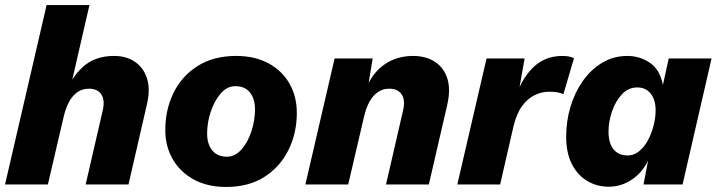

<svg xmlns="http://www.w3.org/2000/svg" viewBox="-20 -732 2855 762"><path d="M0 0 165 -712H335L260 -386L243 -362Q262 -424 309.5 -467Q357 -510 433 -510Q481 -510 515 -487Q549 -464 563 -422Q577 -380 564 -322L490 0H320L388 -295Q397 -335 382 -357.5Q367 -380 333 -380Q307 -380 287.5 -366.5Q268 -353 254.5 -328.5Q241 -304 233 -270L170 0Z M877 10Q803 10 748.5 -20Q694 -50 665 -101Q636 -152 636 -216Q636 -297 669 -364Q702 -431 765 -470.5Q828 -510 917 -510Q992 -510 1046 -480.5Q1100 -451 1129 -400Q1158 -349 1158 -284Q1158 -204 1125 -137Q1092 -70 1029.5 -30Q967 10 877 10ZM880 -110Q913 -110 938.5 -139Q964 -168 978 -211.5Q992 -255 992 -298Q992 -340 972 -365Q952 -390 914 -390Q881 -390 856 -361Q831 -332 816.5 -289Q802 -246 802 -202Q802 -174 811 -153.5Q820 -133 837.5 -121.5Q855 -110 880 -110Z M1192 0 1308 -500H1459L1433 -341L1425 -355Q1446 -430 1497.5 -470Q1549 -510 1619 -510Q1671 -510 1706.5 -486.5Q1742 -463 1755.5 -420Q1769 -377 1755 -316L1682 0H1512L1580 -295Q1589 -335 1574 -357.5Q1559 -380 1525 -380Q1499 -380 1479.5 -366.5Q1460 -353 1446.5 -328.5Q1433 -304 1425 -270L1362 0Z M1795 0 1911 -500H2062L2030 -318L2023 -335Q2046 -414 2093.5 -462Q2141 -510 2211 -510Q2228 -510 2239 -507.5Q2250 -505 2258 -501L2216 -358Q2206 -363 2193 -365.5Q2180 -368 2159 -368Q2130 -368 2102 -354.5Q2074 -341 2052 -311Q2030 -281 2018 -231L1965 0Z M2396 9Q2348 9 2309.5 -14.5Q2271 -38 2249 -82Q2227 -126 2227 -190Q2227 -251 2244 -308Q2261 -365 2293 -410.5Q2325 -456 2370 -483Q2415 -510 2470 -510Q2519 -510 2559 -483Q2599 -456 2611 -395L2634 -500H2804L2689 0H2534L2552 -94Q2528 -46 2486.5 -18.5Q2445 9 2396 9ZM2471 -115Q2495 -115 2515.5 -131Q2536 -147 2550.5 -173.5Q2565 -200 2573.5 -232Q2582 -264 2582 -295Q2582 -323 2573 -343Q2564 -363 2548 -374Q2532 -385 2509 -385Q2473 -385 2447.5 -357Q2422 -329 2408.5 -288.5Q2395 -248 2395 -210Q2395 -180 2403.5 -159Q2412 -138 2429 -126.5Q2446 -115 2471 -115Z"/></svg>

Font: Kantumruy Pro
Style: Italic
Weight: 400
Italic angle: -13°
Designer: Sovichet Tep
Foundry: Sovichet Tep
Version: Version 1.002